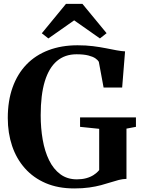

<svg xmlns="http://www.w3.org/2000/svg" viewBox="-20 -994 754 1024"><path d="M375.5 11Q290 11 224 -17.2Q158 -45.5 112.8 -96.5Q67.5 -147.5 44.5 -216Q21.5 -284.5 21.5 -364.5Q21.5 -456 47.2 -528Q73 -600 121.2 -650Q169.5 -700 238.5 -726.2Q307.5 -752.5 393.5 -752.5Q438.5 -752.5 476 -747.8Q513.5 -743 544.8 -736.8Q576 -730.5 601.5 -725.8Q627 -721 647 -720L631.5 -527H532.5L507 -664.5Q502 -673.5 488.8 -682.8Q475.5 -692 451 -698.2Q426.5 -704.5 388 -704.5Q326 -704.5 283.5 -668.5Q241 -632.5 219 -560.5Q197 -488.5 197 -379.5Q197 -310.5 207.8 -248.8Q218.5 -187 241.8 -139.5Q265 -92 301.8 -64.8Q338.5 -37.5 390 -37.5Q417 -37.5 439.5 -43.5Q462 -49.5 479.5 -60.8Q497 -72 509 -87V-307L407 -317.5V-368H705V-317.5L654.5 -308V-40Q634 -39.5 613.5 -34.2Q593 -29 570 -21.5Q547 -14 519 -6.5Q491 1 455.8 6Q420.5 11 375.5 11ZM238 -789 203 -816.5 332 -973.5H419.5L548.5 -817L513 -789L375.5 -885.5Z"/></svg>

Font: Merriweather 72pt
Style: Bold
Weight: 700
Version: Version 2.100